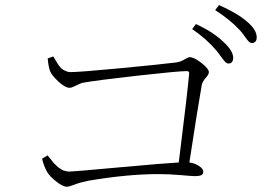

<svg xmlns="http://www.w3.org/2000/svg" viewBox="-20 -792 1040 741"><path d="M164.1 -566.4 185.5 -574.2Q187.5 -571.3 193.4 -561.5Q199.2 -551.8 201.7 -547.4Q204.1 -543 210.4 -535.2Q216.8 -527.3 222.2 -523.9Q227.5 -520.5 235.4 -517.1Q243.2 -513.7 252 -513.7Q285.2 -513.7 440.4 -528.3Q595.7 -543 658.2 -550.8Q675.8 -552.7 690.9 -562Q706.1 -571.3 711.9 -571.3Q729.5 -571.3 757.8 -548.8Q786.1 -526.4 786.1 -513.7Q786.1 -504.9 773.9 -491.2Q761.7 -477.5 758.8 -464.8Q741.2 -364.3 710.9 -165Q731.4 -162.1 748 -151.4Q764.6 -140.6 764.6 -129.9Q764.6 -120.1 757.3 -116.2Q750 -112.3 730.5 -112.3Q721.7 -112.3 677.2 -116.2Q632.8 -120.1 590.8 -120.1Q472.7 -120.1 322.3 -94.7Q292 -88.9 269 -80.1Q246.1 -71.3 238.3 -71.3Q222.7 -71.3 197.3 -91.3Q171.9 -111.3 162.1 -127.9Q147.5 -154.3 142.6 -179.7L164.1 -192.4Q164.1 -191.4 169.9 -184.6Q175.8 -177.7 176.8 -176.3Q177.7 -174.8 183.1 -168Q188.5 -161.1 190.9 -159.2Q193.4 -157.2 198.7 -151.9Q204.1 -146.5 207.5 -144.5Q210.9 -142.6 216.3 -138.7Q221.7 -134.8 226.1 -133.8Q230.5 -132.8 235.8 -131.3Q241.2 -129.9 247.1 -129.9Q263.7 -129.9 439.5 -146Q615.2 -162.1 669.9 -165Q704.1 -438.5 710 -507.8Q710.9 -517.6 701.2 -517.6Q668 -517.6 511.2 -500Q354.5 -482.4 299.8 -472.7Q293 -471.7 274.9 -462.4Q256.8 -453.1 249 -453.1Q231.4 -453.1 205.1 -477.5Q178.7 -502 172.9 -518.6Q167 -534.2 164.1 -566.4ZM721.7 -679.7 736.3 -699.2Q803.7 -668 842.8 -629.9Q879.9 -595.7 879.9 -569.3Q879.9 -546.9 861.3 -546.9Q855.5 -546.9 849.1 -553.2Q842.8 -559.6 832 -574.7Q821.3 -589.8 814.5 -597.7Q776.4 -642.6 721.7 -679.7ZM810.5 -752.9 825.2 -772.5Q895.5 -741.2 931.6 -710Q970.7 -677.7 970.7 -648.4Q970.7 -626 952.1 -626Q945.3 -626 939 -632.8Q932.6 -639.6 922.9 -653.8Q913.1 -668 904.3 -676.8Q868.2 -715.8 810.5 -752.9Z"/></svg>

Font: GenYoMin TW TTF ExtraLight
Style: Regular
Weight: 250
Version: Version 1.300